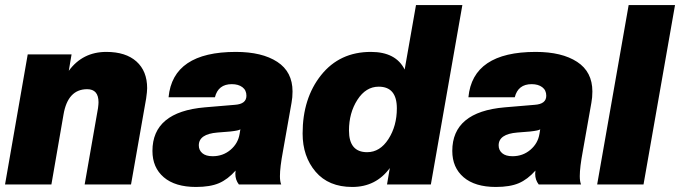

<svg xmlns="http://www.w3.org/2000/svg" viewBox="-25 -732 2699 762"><path d="M495 0H311L364 -303Q366 -319 366 -326Q366 -378 321 -378Q244 -378 227 -277L179 0H-5L85 -516H259L248 -451Q303 -526 397 -526Q474 -526 516.5 -488Q559 -450 559 -382Q559 -369 555 -341Z M753 10Q670 10 625 -28.5Q580 -67 580 -133Q580 -288 788 -306L907 -316Q953 -319 953 -352Q953 -374 937 -386Q921 -398 895 -398Q841 -398 828 -346H644Q661 -526 911 -526Q1015 -526 1075.5 -486.5Q1136 -447 1136 -369Q1136 -345 1132 -324L1098 -132Q1086 -68 1086 -33Q1086 -12 1091 0H923Q909 -18 909 -42Q909 -49 910 -55Q879 -20 844 -5Q809 10 753 10ZM819 -112Q860 -112 890 -137.5Q920 -163 926 -201L929 -219Q925 -214 888 -210L838 -206Q764 -200 764 -155Q764 -136 778 -124Q792 -112 819 -112Z M1176 -202Q1176 -342 1249.5 -434Q1323 -526 1447 -526Q1546 -526 1581 -456L1626 -712H1810L1685 0H1511L1522 -65Q1467 10 1373 10Q1279 10 1227.5 -50.5Q1176 -111 1176 -202ZM1432 -128Q1483 -128 1516.5 -180Q1550 -232 1550 -302Q1550 -388 1478 -388Q1427 -388 1393.5 -336Q1360 -284 1360 -214Q1360 -128 1432 -128Z M1943 10Q1860 10 1815 -28.5Q1770 -67 1770 -133Q1770 -288 1978 -306L2097 -316Q2143 -319 2143 -352Q2143 -374 2127 -386Q2111 -398 2085 -398Q2031 -398 2018 -346H1834Q1851 -526 2101 -526Q2205 -526 2265.5 -486.5Q2326 -447 2326 -369Q2326 -345 2322 -324L2288 -132Q2276 -68 2276 -33Q2276 -12 2281 0H2113Q2099 -18 2099 -42Q2099 -49 2100 -55Q2069 -20 2034 -5Q1999 10 1943 10ZM2009 -112Q2050 -112 2080 -137.5Q2110 -163 2116 -201L2119 -219Q2115 -214 2078 -210L2028 -206Q1954 -200 1954 -155Q1954 -136 1968 -124Q1982 -112 2009 -112Z M2529 0H2345L2470 -712H2654Z"/></svg>

Font: Creato Display Black
Style: Italic
Weight: 900
Italic angle: -10°
Version: Version 1.000